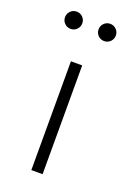

<svg xmlns="http://www.w3.org/2000/svg" viewBox="-127 -699 536 753"><g transform="rotate(20 140.5 -322.5)"><path d="M23 -609Q23 -624 33.5 -634.5Q44 -645 59 -645Q74 -645 84.5 -634.5Q95 -624 95 -609Q95 -594 84.5 -583.5Q74 -573 59 -573Q44 -573 33.5 -583.5Q23 -594 23 -609ZM163 -609Q163 -624 173.5 -634.5Q184 -645 199 -645Q214 -645 224.5 -634.5Q235 -624 235 -609Q235 -594 224.5 -583.5Q214 -573 199 -573Q184 -573 173.5 -583.5Q163 -594 163 -609ZM151 -454V0H104V-454Z"/></g></svg>

Font: TajawalTap
Style: Regular
Weight: 300
Designer: Boutros Fonts
Foundry: Created by Boutros International 2017
Version: Version 2.700